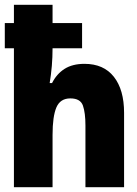

<svg xmlns="http://www.w3.org/2000/svg" viewBox="-20 -780 570 800"><path d="M38 0V-579H0V-684H38V-760H199V-684H322V-579H199Q199 -542 196 -506Q193 -470 187 -434H197Q216 -472 249 -493Q282 -514 332 -514Q412 -514 454.5 -460Q497 -406 497 -310V0H336V-257Q336 -310 325.5 -340Q315 -370 273 -370Q231 -370 215 -332.5Q199 -295 199 -218V0Z"/></svg>

Font: Noto Sans Mono Condensed Black
Style: Regular
Weight: 900
Width: 3
Designer: Monotype Design Team
Foundry: Monotype Imaging Inc.
Version: Version 2.014